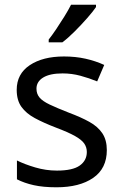

<svg xmlns="http://www.w3.org/2000/svg" viewBox="-20 -786 519 816"><path d="M434 -148Q434 -70 376 -30Q318 10 220 10Q164 10 123.5 1Q83 -8 52 -24V-104Q84 -88 129.5 -74.5Q175 -61 222 -61Q289 -61 319 -82.5Q349 -104 349 -140Q349 -160 338 -176Q327 -192 298.5 -208Q270 -224 217 -244Q165 -264 128 -284Q91 -304 71 -332Q51 -360 51 -404Q51 -472 106.5 -509Q162 -546 252 -546Q301 -546 343.5 -536.5Q386 -527 423 -510L393 -440Q359 -454 322 -464Q285 -474 246 -474Q192 -474 163.5 -456.5Q135 -439 135 -409Q135 -387 148 -371.5Q161 -356 191.5 -341.5Q222 -327 273 -307Q324 -288 360 -268Q396 -248 415 -219.5Q434 -191 434 -148ZM388 -756Q376 -738 351 -709.5Q326 -681 297.5 -652.5Q269 -624 245 -606H187V-618Q202 -637 219.5 -663Q237 -689 254 -716.5Q271 -744 282 -766H388Z"/></svg>

Font: Noto Sans Soyombo
Style: Regular
Weight: 400
Designer: Monotype Design Team
Foundry: Monotype Imaging Inc.
Version: Version 2.001; ttfautohint (v1.8.4.7-5d5b)